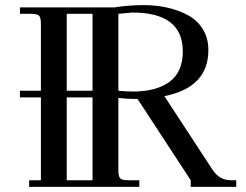

<svg xmlns="http://www.w3.org/2000/svg" viewBox="-20 -731 963 751"><path d="M58 -350V-376H140V-637Q140 -662 133 -669.5Q126 -677 101 -677H58V-702H427Q484 -711 542 -711Q590 -711 633 -701.5Q676 -692 713.5 -672.5Q751 -653 773 -617.5Q795 -582 795 -535Q795 -389 623 -355L812 -66Q839 -26 883 -26H904V0H726V-26L518 -344H506Q476 -344 443 -348V-66Q443 -41 450 -33.5Q457 -26 482 -26H525V0H94V-26H140V-350ZM241 -26H342V-350H241ZM241 -376H342V-677H241ZM443 -376Q473 -373 501 -373Q591 -373 643 -411Q695 -449 695 -530Q695 -682 498 -682L443 -677Z"/></svg>

Font: Dihjauti
Style: Bold
Weight: 700
Designer: T. Christopher White
Version: Version 3.0.0